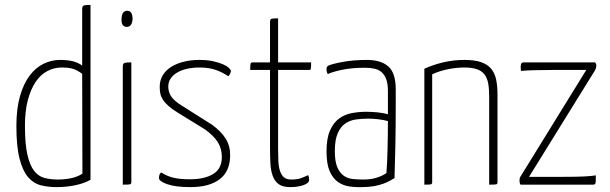

<svg xmlns="http://www.w3.org/2000/svg" viewBox="-20 -755 2495 785"><path d="M316 -453Q298 -467 280.5 -473Q263 -479 232 -479Q201 -479 173.5 -464.5Q146 -450 126 -420.5Q106 -391 94 -346.5Q82 -302 82 -241Q82 -166 92 -122.5Q102 -79 119.5 -56.5Q137 -34 162 -27.5Q187 -21 217 -21Q245 -21 271 -26.5Q297 -32 317 -45ZM316 -717Q316 -731 323.5 -733Q331 -735 350 -735V-20Q326 -6 289.5 2Q253 10 210 10Q177 10 147 2.5Q117 -5 95 -30.5Q73 -56 60 -106Q47 -156 47 -240Q47 -310 61.5 -361Q76 -412 100.5 -445Q125 -478 157.5 -494Q190 -510 226 -510Q254 -510 276 -505Q298 -500 316 -487Z M517 -11Q517 -3 512 -1.5Q507 0 482 0V-482Q482 -496 490 -498Q498 -500 517 -500ZM477 -678Q478 -711 500 -711Q522 -711 522 -677Q520 -645 498 -645Q475 -646 477 -678Z M795 -510Q828 -510 852 -504.5Q876 -499 892 -492Q908 -485 916 -477Q924 -469 924 -465Q924 -456 914 -443Q887 -461 859.5 -470Q832 -479 796 -479Q769 -479 746 -474Q723 -469 705.5 -459Q688 -449 678 -434.5Q668 -420 668 -401Q668 -380 679 -362Q690 -344 725 -322L847 -245Q884 -218 902.5 -188.5Q921 -159 921 -121Q921 -55 878.5 -22.5Q836 10 759 10Q697 10 663.5 -2Q630 -14 630 -27Q630 -33 631.5 -39Q633 -45 639 -50Q662 -35 688.5 -28.5Q715 -22 757 -22Q816 -22 851.5 -43.5Q887 -65 887 -113Q887 -148 870 -174.5Q853 -201 818 -226L706 -295Q683 -309 668.5 -322Q654 -335 646 -347.5Q638 -360 635.5 -372.5Q633 -385 633 -400Q633 -426 645 -446.5Q657 -467 679 -481Q701 -495 730.5 -502.5Q760 -510 795 -510Z M1084 -469H1003Q1003 -489 1004.5 -494.5Q1006 -500 1013 -500H1084V-663Q1084 -676 1089.5 -678Q1095 -680 1117 -680V-500H1252Q1252 -479 1251 -474Q1250 -469 1244 -469H1117V-148Q1117 -121 1118 -97.5Q1119 -74 1124.5 -57Q1130 -40 1140.5 -30.5Q1151 -21 1171 -21Q1195 -21 1209 -26Q1223 -31 1240 -39Q1244 -31 1244 -20Q1244 -6 1220.5 2Q1197 10 1166 10Q1136 10 1119.5 -2Q1103 -14 1095 -36Q1087 -58 1085.5 -87Q1084 -116 1084 -151Z M1315 -470Q1315 -482 1321 -486Q1338 -494 1382 -502Q1426 -510 1480 -510Q1537 -510 1567.5 -483.5Q1598 -457 1598 -389V-325Q1598 -239 1596.5 -163Q1595 -87 1593 -27Q1586 -23 1575 -16.5Q1564 -10 1547.5 -4Q1531 2 1509.5 6Q1488 10 1460 10Q1433 11 1407 7Q1381 3 1360.5 -12Q1340 -27 1327.5 -56Q1315 -85 1315 -136Q1315 -189 1329 -221Q1343 -253 1366 -270Q1389 -287 1418 -292.5Q1447 -298 1477 -298Q1501 -298 1524.5 -295.5Q1548 -293 1566 -288V-383Q1566 -413 1559 -431.5Q1552 -450 1539.5 -460.5Q1527 -471 1509.5 -474.5Q1492 -478 1472 -478Q1418 -478 1378 -469.5Q1338 -461 1320 -452Q1315 -461 1315 -470ZM1566 -260Q1548 -265 1525.5 -267.5Q1503 -270 1486 -270Q1460 -270 1435 -266.5Q1410 -263 1391 -249.5Q1372 -236 1360.5 -209.5Q1349 -183 1349 -137Q1349 -95 1359 -71.5Q1369 -48 1385.5 -36.5Q1402 -25 1423 -23Q1444 -21 1467 -21Q1499 -21 1524.5 -30Q1550 -39 1560 -48Q1563 -86 1564.5 -145Q1566 -204 1566 -260Z M1715 -474Q1753 -491 1794 -500.5Q1835 -510 1879 -510Q1920 -510 1946.5 -501Q1973 -492 1988 -474Q2003 -456 2008.5 -429.5Q2014 -403 2014 -369V-11Q2014 -3 2009.5 -1.5Q2005 0 1980 0V-362Q1980 -392 1976 -414Q1972 -436 1961 -450.5Q1950 -465 1930 -472Q1910 -479 1879 -479Q1865 -479 1848.5 -477.5Q1832 -476 1814 -472.5Q1796 -469 1778.5 -463.5Q1761 -458 1747 -451V-11Q1747 -3 1742.5 -1.5Q1738 0 1715 0Z M2413 -500Q2414 -499 2415 -497Q2416 -495 2417 -493Q2418 -491 2418 -488Q2418 -477 2413 -468L2143 -32H2283Q2337 -32 2367.5 -33.5Q2398 -35 2416 -38V-20Q2416 -9 2414 -4.5Q2412 0 2404 0H2109Q2107 -1 2106 -4Q2104 -10 2104 -17Q2104 -28 2108 -33L2377 -469H2241Q2196 -469 2163 -468Q2130 -467 2110 -465Q2109 -472 2109 -475.5Q2109 -479 2109 -483Q2109 -500 2120 -500Z"/></svg>

Font: Yanone Kaffeesatz Thin
Style: Regular
Weight: 250
Designer: Yanone
Foundry: Yanone Font Production. Not for release.
Version: Version 1.002